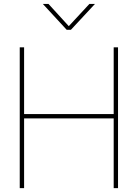

<svg xmlns="http://www.w3.org/2000/svg" viewBox="-20 -972 712 992"><path d="M82 0H104.5V-360.4H567.4V0H589.8V-727.5H567.4V-382.8H104.5V-727.5H82ZM230.5 -951.7H201.7V-951.2L324.7 -817.9H346.2L470.2 -951.2V-951.7H441.9L335.4 -836.9Z"/></svg>

Font: Raveo Display Display Thin
Style: Regular
Weight: 100
Designer: Jakub Foglar, Rasmus Andersson (Inter)
Foundry: Jakubfoglar.com
Version: Version 1.100;Glyphs 3.2.3 (3260)